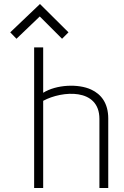

<svg xmlns="http://www.w3.org/2000/svg" viewBox="-20 -936 619 956"><path d="M31 -775 62 -743 178 -854 289 -743 321 -775 179 -916ZM150 -700V0H195V-434C289 -485 475 -499 475 -344V0H519V-346C519 -422 484 -467 434 -490C370 -520 260 -515 195 -474V-700Z"/></svg>

Font: Advent Pro
Style: Light
Weight: 300
Designer: Andreas Kalpakidis
Foundry: Andreas Kalpakidis
Version: Version 2.002 2007